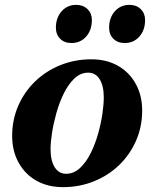

<svg xmlns="http://www.w3.org/2000/svg" viewBox="-20 -755 635 790"><path d="M239 15Q177 15 130 -11.5Q83 -38 56.5 -86Q30 -134 30 -196Q30 -262 55 -319.5Q80 -377 124.5 -420Q169 -463 228.5 -487Q288 -511 356 -511Q418 -511 465 -484.5Q512 -458 538.5 -410Q565 -362 565 -300Q565 -234 540 -176.5Q515 -119 470.5 -76Q426 -33 366.5 -9Q307 15 239 15ZM252 -40Q284 -40 309.5 -64Q335 -88 353.5 -125.5Q372 -163 384 -206Q396 -249 401.5 -288Q407 -327 407 -354Q407 -402 390 -429Q373 -456 343 -456Q311 -456 286 -432Q261 -408 242.5 -370.5Q224 -333 212 -290Q200 -247 194 -208Q188 -169 188 -142Q188 -94 205 -67Q222 -40 252 -40ZM493 -578Q464 -578 446.5 -595.5Q429 -613 429 -641Q429 -682 452.5 -708.5Q476 -735 513 -735Q541 -735 559 -717.5Q577 -700 577 -673Q577 -631 553.5 -604.5Q530 -578 493 -578ZM274 -578Q245 -578 227.5 -595.5Q210 -613 210 -641Q210 -682 233.5 -708.5Q257 -735 294 -735Q322 -735 340 -717.5Q358 -700 358 -673Q358 -631 334.5 -604.5Q311 -578 274 -578Z"/></svg>

Font: Platypi
Style: Bold Italic
Weight: 700
Italic angle: -13°
Designer: David Sargent
Foundry: Bolt Cutter Type
Version: Version 1.200; ttfautohint (v1.8.4.7-5d5b)